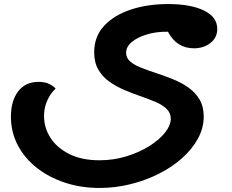

<svg xmlns="http://www.w3.org/2000/svg" viewBox="-20 -616 1146 950"><path d="M473 314Q380 314 300.5 287.5Q221 261 161 213.5Q101 166 67.5 101.5Q34 37 34 -39Q34 -117 70 -164Q106 -211 171 -211Q205 -211 227.5 -198.5Q250 -186 255 -177Q246 -170 232.5 -151.5Q219 -133 208.5 -105Q198 -77 198 -41Q198 16 229.5 65.5Q261 115 322.5 146Q384 177 472 177Q542 177 605.5 157.5Q669 138 718.5 107Q768 76 796.5 40Q825 4 825 -29Q825 -57 804.5 -77Q784 -97 750 -111.5Q716 -126 675.5 -140Q635 -154 595 -171Q555 -188 521 -212Q487 -236 466.5 -271.5Q446 -307 446 -357Q446 -435 495 -488Q544 -541 627 -568.5Q710 -596 812 -596Q923 -596 989 -564Q1055 -532 1055 -473Q1055 -430 1021.5 -403.5Q988 -377 940 -377Q854 -377 811 -459Q755 -460 708 -446Q661 -432 632.5 -408.5Q604 -385 604 -355Q604 -329 624.5 -311.5Q645 -294 679.5 -280.5Q714 -267 755 -253.5Q796 -240 837 -223.5Q878 -207 912 -183Q946 -159 967 -124Q988 -89 988 -39Q988 17 959.5 69.5Q931 122 881 166.5Q831 211 765.5 244Q700 277 625 295.5Q550 314 473 314Z"/></svg>

Font: Lemonada SemiBold
Style: Regular
Weight: 600
Designer: Mohamed Gaber (Arabic), Eduardo Tunni (Latin)
Foundry: Kief Type Foundry
Version: Version 4.005; ttfautohint (v1.8.3)